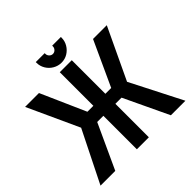

<svg xmlns="http://www.w3.org/2000/svg" viewBox="-212 -1044 1233 1233"><g transform="rotate(-45 404.5 -427.5)"><path d="M513 -855H434V-848Q434 -835 424 -824.5Q414 -814 400 -814Q386 -814 376 -824.5Q366 -835 366 -848V-855H285V-848Q285 -818 300.5 -792Q316 -766 342.5 -750.5Q369 -735 400 -735Q431 -735 456.5 -750.5Q482 -766 497.5 -792Q513 -818 513 -848ZM657 0H789L610 -351L775 -700H650L510 -395H457V-700H348V-395H294L159 -700H33L193 -351L18 0H152L292 -304H348V0H457V-304H513Z"/></g></svg>

Font: Advent Pro Expanded
Style: Bold
Weight: 700
Width: 7
Designer: VivaRado, Andreas Kalpakidis
Foundry: VivaRado, Andreas Kalpakidis
Version: Version 3.000